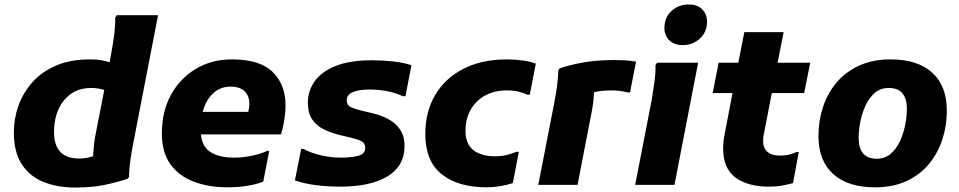

<svg xmlns="http://www.w3.org/2000/svg" viewBox="-20 -828 4296 860"><path d="M551 -27Q503 -11 447 0.5Q391 12 317 12Q238 12 176 -12.5Q114 -37 78 -91.5Q42 -146 42 -235Q42 -296 62.5 -354Q83 -412 124.5 -459Q166 -506 230.5 -534Q295 -562 384 -562Q411 -562 432.5 -558.5Q454 -555 471 -549L479 -594Q485 -624 491 -669Q497 -714 496 -749L503 -760H688L577 -187Q570 -152 564 -111Q558 -70 558 -35ZM222 -235Q222 -179 249.5 -148.5Q277 -118 335 -118Q353 -118 368.5 -121Q384 -124 397 -128Q398 -148 400 -170Q402 -192 406 -215L447 -425Q435 -429 420.5 -431.5Q406 -434 388 -434Q312 -434 267 -379Q222 -324 222 -235Z M1000 11Q915 11 848.5 -14Q782 -39 743.5 -92Q705 -145 705 -231Q705 -328 745.5 -402.5Q786 -477 857 -519.5Q928 -562 1019 -562Q1145 -562 1202 -505Q1259 -448 1259 -356Q1259 -325 1253.5 -291Q1248 -257 1239 -226H880Q885 -170 924 -146Q963 -122 1028 -122Q1070 -122 1111 -131Q1152 -140 1176 -152H1186L1159 -14Q1127 -2 1086.5 4.5Q1046 11 1000 11ZM1012 -440Q966 -440 933.5 -409Q901 -378 888 -327H1092Q1094 -336 1095.5 -345Q1097 -354 1097 -363Q1097 -398 1076 -419Q1055 -440 1012 -440Z M1329 -161H1339Q1372 -143 1417 -132.5Q1462 -122 1507 -122Q1555 -122 1585.5 -130.5Q1616 -139 1616 -166Q1616 -188 1596 -197Q1576 -206 1541 -214L1507 -222Q1464 -232 1430.5 -248.5Q1397 -265 1378 -293.5Q1359 -322 1359 -368Q1359 -421 1389.5 -464Q1420 -507 1483.5 -532.5Q1547 -558 1647 -558Q1695 -558 1740 -553Q1785 -548 1823 -536L1796 -397H1785Q1747 -414 1710 -420.5Q1673 -427 1636 -427Q1588 -427 1560.5 -415.5Q1533 -404 1533 -378Q1533 -356 1554 -347Q1575 -338 1609 -330L1644 -322Q1684 -313 1717.5 -295.5Q1751 -278 1771.5 -248.5Q1792 -219 1792 -173Q1792 -85 1716.5 -38.5Q1641 8 1503 8Q1449 8 1396.5 1.5Q1344 -5 1301 -20Z M1885 -228Q1885 -328 1929.5 -403Q1974 -478 2056 -520Q2138 -562 2252 -562Q2286 -562 2322 -557Q2358 -552 2380 -543L2353 -404H2342Q2327 -411 2305 -417Q2283 -423 2248 -423Q2197 -423 2155.5 -401.5Q2114 -380 2089.5 -339Q2065 -298 2065 -240Q2065 -184 2100 -156Q2135 -128 2197 -128Q2228 -128 2251 -134Q2274 -140 2293 -148H2304L2277 -8Q2251 1 2219.5 6Q2188 11 2160 11Q2032 11 1958.5 -47.5Q1885 -106 1885 -228Z M2462 -364Q2469 -400 2474.5 -439Q2480 -478 2481 -514L2487 -522Q2531 -537 2591.5 -548Q2652 -559 2731 -559Q2747 -559 2774 -558Q2801 -557 2829 -552L2802 -414H2791Q2758 -423 2720 -423Q2672 -423 2641 -415Q2640 -397 2638 -377Q2636 -357 2632 -336L2567 0H2391Z M3039 -626Q2998 -626 2977 -648.5Q2956 -671 2956 -702Q2956 -750 2988 -779Q3020 -808 3064 -808Q3105 -808 3126 -785.5Q3147 -763 3147 -732Q3147 -684 3114.5 -655Q3082 -626 3039 -626ZM2825 0 2899 -380Q2905 -415 2911 -458Q2917 -501 2916 -536L2923 -547H3107L3001 0Z M3423 8Q3329 8 3274 -33Q3219 -74 3219 -164Q3219 -193 3226 -228L3261 -411H3172L3199 -547H3287L3314 -684H3490L3463 -547H3609L3582 -411H3437L3401 -225Q3399 -217 3398.5 -208.5Q3398 -200 3398 -194Q3398 -166 3416.5 -148.5Q3435 -131 3476 -131Q3514 -131 3547 -147H3558L3532 -8Q3508 -1 3482 3.5Q3456 8 3423 8Z M3646 -219Q3646 -286 3666 -347.5Q3686 -409 3726 -457Q3766 -505 3827 -533.5Q3888 -562 3969 -562Q4090 -562 4155.5 -502.5Q4221 -443 4221 -332Q4221 -265 4201 -203.5Q4181 -142 4141 -93.5Q4101 -45 4040.5 -17Q3980 11 3899 11Q3778 11 3712 -48.5Q3646 -108 3646 -219ZM3826 -211Q3826 -117 3907 -117Q3944 -117 3969.5 -139Q3995 -161 4011 -195.5Q4027 -230 4034.5 -268.5Q4042 -307 4042 -340Q4042 -434 3961 -434Q3924 -434 3898.5 -412Q3873 -390 3857 -355.5Q3841 -321 3833.5 -282.5Q3826 -244 3826 -211Z"/></svg>

Font: Kufam
Style: Bold Italic
Weight: 700
Italic angle: -11°
Designer: Artur Schmal
Foundry: Original Type
Version: Version 1.301; ttfautohint (v1.8.3)